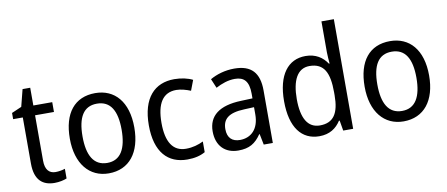

<svg xmlns="http://www.w3.org/2000/svg" viewBox="-68 -1030 3050 1311"><g transform="rotate(-10 1457.0 -375.0)"><path d="M239 -62C194 -62 168 -92 168 -153V-468H299V-536H168V-659H115L85 -541L16 -511V-468H83V-148C83 -30 141 10 220 10C251 10 285 3 305 -6V-73C288 -67 262 -62 239 -62Z M821 -269C821 -448 732 -546 598 -546C455 -546 374 -446 374 -269C374 -95 462 10 596 10C738 10 821 -95 821 -269ZM462 -269C462 -400 503 -473 597 -473C691 -473 733 -400 733 -269C733 -138 691 -62 598 -62C504 -62 462 -138 462 -269Z M1141 10C1191 10 1232 0 1265 -19V-93C1230 -76 1191 -64 1144 -64C1054 -64 1009 -134 1009 -266C1009 -401 1054 -471 1147 -471C1178 -471 1217 -460 1246 -448L1273 -519C1242 -535 1195 -546 1146 -546C1010 -546 921 -455 921 -265C921 -78 1007 10 1141 10Z M1562 -546C1498 -546 1439 -528 1394 -502L1421 -438C1463 -460 1507 -476 1554 -476C1617 -476 1650 -443 1650 -357V-324L1570 -321C1418 -316 1343 -256 1343 -149C1343 -49 1402 10 1494 10C1571 10 1613 -17 1653 -75H1656L1671 0H1734V-364C1734 -486 1681 -546 1562 -546ZM1582 -260 1650 -263V-213C1650 -111 1594 -59 1517 -59C1465 -59 1431 -87 1431 -149C1431 -218 1471 -256 1582 -260Z M2056 10C2128 10 2174 -23 2205 -71H2210L2222 0H2291V-760H2205V-545C2205 -524 2208 -489 2210 -467H2205C2174 -514 2126 -546 2056 -546C1935 -546 1859 -450 1859 -267C1859 -84 1934 10 2056 10ZM2072 -62C1988 -62 1947 -134 1947 -266C1947 -396 1987 -474 2071 -474C2172 -474 2206 -404 2206 -269V-248C2206 -123 2167 -62 2072 -62Z M2865 -269C2865 -448 2776 -546 2642 -546C2499 -546 2418 -446 2418 -269C2418 -95 2506 10 2640 10C2782 10 2865 -95 2865 -269ZM2506 -269C2506 -400 2547 -473 2641 -473C2735 -473 2777 -400 2777 -269C2777 -138 2735 -62 2642 -62C2548 -62 2506 -138 2506 -269Z"/></g></svg>

Font: Noto Sans Georgian SemiCondensed
Style: Regular
Weight: 400
Width: 4
Designer: Monotype Design Team, Akaki Razmadze
Foundry: Google LLC
Version: Version 2.005